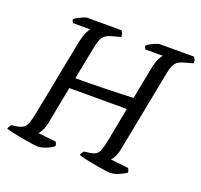

<svg xmlns="http://www.w3.org/2000/svg" viewBox="-132 -842 1025 980"><g transform="rotate(20 381.0 -352.0)"><path d="M167 0Q160.2 0 142.9 -2.4Q125.5 -4.8 102.8 -8.5Q80 -12.3 57.1 -16.7Q34.1 -21.1 16.4 -25.4Q-1.3 -29.6 -9.3 -32.6Q-7.3 -40.4 -2.8 -47.3Q1.7 -54.2 5.2 -56.7L34.3 -60.7Q56.5 -64.5 68.7 -73.6Q80.8 -82.7 88 -102.9Q95.3 -123.1 102.3 -159.1L182.9 -573Q190.4 -608.6 200.3 -629.1Q210.2 -649.6 217 -653.6H122.1Q119.9 -656.6 117.5 -660.6Q115.1 -664.6 114.4 -672.4Q121.1 -678.9 134.7 -686.1Q148.2 -693.2 161.5 -698.6Q174.8 -704 180 -704H366.3Q370 -700.8 373.9 -692.3Q377.8 -683.9 377.8 -671.4L330.7 -658.4Q308.3 -652.6 295.7 -642.5Q283 -632.5 276.3 -615.5Q269.5 -598.5 264.3 -572.1L229.1 -393.3Q264.8 -393.3 308.8 -393.8Q352.9 -394.3 397.7 -395.4Q442.6 -396.5 480.8 -398Q519 -399.5 543.2 -400.5L576.1 -573Q584.1 -610.3 594.1 -629.8Q604.2 -649.4 610 -653.6H514.9Q513.1 -656.4 510.4 -661.4Q507.6 -666.4 508.4 -672.4Q515.4 -679.1 528.6 -686.3Q541.9 -693.5 555.1 -698.7Q568.2 -704 573.8 -704H760Q762 -701 766.9 -694.3Q771.8 -687.7 770.6 -671.4L723.7 -658.4Q703 -652.8 690.3 -643.5Q677.7 -634.2 670.2 -617.7Q662.8 -601.2 657.5 -572.1L572.2 -131.9Q567.4 -107.6 557.9 -89.5Q548.3 -71.5 542.3 -65.5L638.6 -55Q640.6 -53.2 643.5 -46.7Q646.4 -40.2 646.4 -32.6Q630.1 -20.1 604.5 -10Q579 0 561 0Q554 0 536.2 -2.4Q518.5 -4.8 495.8 -8.5Q473 -12.3 450.6 -16.7Q428.1 -21.1 410.4 -25.4Q392.7 -29.6 384.7 -32.6Q385.9 -40.6 390.7 -46.9Q395.5 -53.2 399 -56.7L428.3 -60.5Q449.4 -63.3 461.6 -71.2Q473.7 -79 481.2 -99.5Q488.7 -119.9 496.3 -159.1L529.9 -335.6H217.5L178.4 -132.1Q173.4 -107.1 164.2 -89.7Q155.1 -72.3 148.5 -65.5L245.8 -55Q247.8 -51.2 250.5 -45Q253.1 -38.9 252.4 -32.6Q236.7 -19.9 211.5 -9.9Q186.3 0 167 0Z"/></g></svg>

Font: Texturina Medium
Style: Italic
Weight: 500
Italic angle: -11°
Designer: Guillermo Torres Carreño
Foundry: Omnibus-Type
Version: Version 1.002